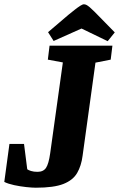

<svg xmlns="http://www.w3.org/2000/svg" viewBox="-52 -861 555 895"><path d="M115 14Q98 14 70 11Q42 8 14 2Q-14 -4 -32 -13L-8 -190H60L75 -72Q80 -68 92.5 -64Q105 -60 123 -60Q150 -60 162.5 -78.5Q175 -97 182 -147L241 -570L171 -583L179 -648H472L464 -583L393 -569L333 -135Q327 -88 307.5 -54.5Q288 -21 243.5 -3.5Q199 14 115 14ZM450 -669 328 -728 198 -670 172 -711 267 -792Q283 -805 297 -816Q311 -827 322 -834Q333 -841 339 -841Q345 -841 351 -838Q357 -835 366 -827.5Q375 -820 389 -806L483 -710Z"/></svg>

Font: Faustina Light ExtraBold
Style: Italic
Weight: 800
Italic angle: -8°
Version: Version 1.200